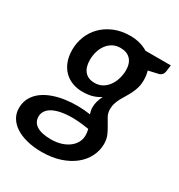

<svg xmlns="http://www.w3.org/2000/svg" viewBox="-196 -631 864 925"><g transform="rotate(30 235.5 -169.0)"><path d="M424 -365.5Q424 -341.5 418.5 -322.5Q413 -303.5 405 -287.2Q397 -271 387.8 -256.5Q378.5 -242 370.8 -227.5Q363 -213 357.8 -197.2Q352.5 -181.5 352.5 -163Q352.5 -142.5 361.8 -125.2Q371 -108 382.2 -89.8Q393.5 -71.5 402.8 -50.5Q412 -29.5 412 -2Q411.5 35 394.8 68Q378 101 346.8 126Q315.5 151 270.8 165.8Q226 180.5 169.5 180.5Q124 180.5 87 171Q50 161.5 24 144.5Q-2 127.5 -16 104Q-30 80.5 -30 52Q-30 18.5 -15.8 -6.8Q-1.5 -32 22.5 -49.8Q46.5 -67.5 78 -78.5Q109.5 -89.5 144 -94.2Q178.5 -99 214 -98.5Q249.5 -98 281.5 -93Q278.5 -101.5 276.8 -110.5Q275 -119.5 275 -129.5Q275 -144 279.2 -160.5Q283.5 -177 293 -196Q273.5 -183 250 -176Q226.5 -169 194.5 -169Q165.5 -169 139.5 -178.5Q113.5 -188 94 -207Q74.5 -226 63.2 -254.5Q52 -283 52 -321.5Q52 -358 65.5 -393.5Q79 -429 105.8 -456.5Q132.5 -484 171.8 -501Q211 -518 262 -518Q289.5 -518 314.5 -511.5Q339.5 -505 360 -492H501L496.5 -456.5Q493.5 -434.5 474 -428L417 -415Q424 -391.5 424 -365.5ZM224.5 -235Q249 -235 267.8 -246Q286.5 -257 299.2 -275Q312 -293 318.8 -315.8Q325.5 -338.5 326 -361.5Q326 -402 306 -423Q286 -444 250 -444Q225.5 -444 207 -433.8Q188.5 -423.5 175.8 -406.2Q163 -389 156.5 -366.8Q150 -344.5 150 -320.5Q150 -279.5 169.2 -257.2Q188.5 -235 224.5 -235ZM314 6.5Q314 -3 312.8 -11.5Q311.5 -20 309.5 -28Q246.5 -38.5 201.8 -36.5Q157 -34.5 128 -24.2Q99 -14 85.5 2.8Q72 19.5 72 39Q72 71.5 99 88.5Q126 105.5 178.5 105.5Q209 105.5 234 97.8Q259 90 276.8 76.5Q294.5 63 304.2 45Q314 27 314 6.5Z"/></g></svg>

Font: Lato Semibold
Style: Italic
Weight: 600
Italic angle: -7°
Designer: Lukasz Dziedzic
Foundry: tyPoland Lukasz Dziedzic
Version: Version 2.006; 2014-01-15